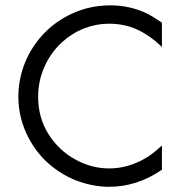

<svg xmlns="http://www.w3.org/2000/svg" viewBox="-20 -698 686 730"><path d="M69.8 -445.8Q89.8 -502.4 129.4 -550.8Q168.9 -599.1 224.6 -631.3Q305.7 -677.7 398.9 -677.7Q471.7 -677.7 535.2 -648.4Q560.1 -636.2 595.7 -611.8V-519.5Q550.3 -563 502 -585.4Q453.6 -607.9 394 -607.9Q346.2 -607.9 300.3 -590.1Q254.4 -572.3 216.8 -538.3Q179.2 -504.4 155.3 -457.5Q125 -397.9 125 -330.1Q125 -250.5 164.1 -188.5Q203.1 -126.5 265.6 -92Q328.1 -57.6 394.5 -57.6Q468.8 -57.6 536.6 -98.6Q560.1 -112.3 595.7 -145V-52.7Q501.5 12.2 395 12.2Q337.4 12.2 279.3 -8.3Q221.2 -28.8 171.1 -70.6Q121.1 -112.3 88.9 -173.3Q49.8 -247.6 49.8 -330.6Q49.8 -388.7 69.8 -445.8Z"/></svg>

Font: NMS Futura Pro Book
Style: Regular
Weight: 400
Designer: Blend3rman
Version: Version 0.1